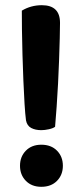

<svg xmlns="http://www.w3.org/2000/svg" viewBox="-20 -703 321 739"><path d="M211 -615Q211 -593 210 -556Q209 -519 207.5 -474Q206 -429 203.5 -382Q201 -335 198 -292Q195 -249 192 -215Q184 -209 168 -205.5Q152 -202 139 -202Q116 -202 100 -210.5Q84 -219 80 -240Q77 -263 74.5 -303Q72 -343 70 -392.5Q68 -442 66.5 -493Q65 -544 64.5 -588.5Q64 -633 64 -662Q99 -683 141 -683Q211 -683 211 -615ZM57 -65Q57 -100 79.5 -123Q102 -146 139 -146Q177 -146 199.5 -123Q222 -100 222 -65Q222 -30 199.5 -7Q177 16 139 16Q102 16 79.5 -7Q57 -30 57 -65Z"/></svg>

Font: BalooTamma2Bold
Style: Bold
Weight: 700
Designer: Divya Kowshik, Shuchita Grover and Ek Type
Foundry: Ek Type
Version: Version 1.700